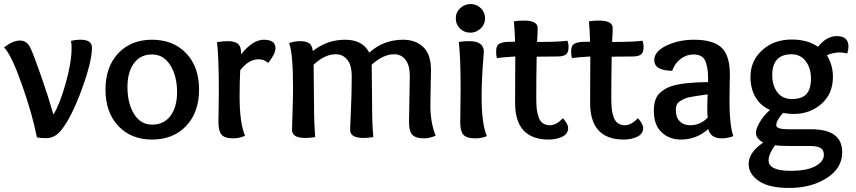

<svg xmlns="http://www.w3.org/2000/svg" viewBox="-23 -682 4244 952"><path d="M377 -485Q433 -485 433 -445Q433 -377 382.5 -239Q332 -101 281 -37Q249 3 207 3Q177 3 160 -1Q137 -118 85 -264.5Q33 -411 -3 -447Q41 -481 76 -481Q110 -481 127 -446Q144 -411 181 -304.5Q218 -198 242 -114Q273 -164 302.5 -268Q332 -372 332 -446Q332 -464 329 -479Q351 -485 377 -485Z M855 -225Q855 -305 821.5 -358.5Q788 -412 731 -412Q673 -412 641 -368Q609 -324 609 -251Q609 -170 641.5 -117Q674 -64 731 -64Q790 -64 822.5 -108Q855 -152 855 -225ZM731 10Q627 10 563.5 -57.5Q500 -125 500 -238Q500 -351 563.5 -418Q627 -485 731 -485Q836 -485 900 -418Q964 -351 964 -238Q964 -125 900 -57.5Q836 10 731 10Z M1105 -478Q1141 -478 1156.5 -465Q1172 -452 1172 -424V-412Q1230 -485 1285 -485Q1343 -485 1343 -443Q1343 -415 1307 -370Q1286 -388 1260 -388Q1209 -388 1168 -333Q1165 -269 1165 -203Q1165 -72 1192 -9Q1165 4 1133 4Q1090 4 1075 -15Q1060 -34 1060 -76Q1060 -88 1061 -144Q1062 -200 1062 -232Q1062 -399 1053 -473Q1082 -478 1105 -478Z M1411 -467 1415 -470Q1442 -478 1463 -478Q1492 -478 1508 -469Q1524 -460 1528 -429Q1599 -485 1688 -485Q1775 -485 1808 -421Q1878 -485 1976 -485Q2037 -485 2075.5 -449Q2114 -413 2114 -333Q2114 -330 2112.5 -259.5Q2111 -189 2111 -157Q2111 -75 2137 -9Q2106 4 2080 4Q2039 4 2022 -13Q2005 -30 2005 -77Q2005 -112 2007 -196Q2009 -280 2009 -304Q2009 -359 1987.5 -386Q1966 -413 1931 -413Q1877 -413 1820 -361Q1822 -227 1822 -157Q1822 -67 1828 -2Q1801 2 1779 2Q1713 2 1713 -38Q1713 -55 1717 -137.5Q1721 -220 1721 -304Q1721 -359 1699 -386Q1677 -413 1642 -413Q1587 -413 1532 -361Q1534 -227 1534 -166Q1534 -70 1540 -2Q1513 2 1490 2Q1425 2 1425 -38Q1425 -61 1427.5 -127.5Q1430 -194 1430 -248Q1430 -415 1411 -467Z M2304 -478Q2376 -478 2376 -425Q2376 -419 2373 -384.5Q2370 -350 2367.5 -299Q2365 -248 2365 -202Q2365 -68 2391 -7Q2366 4 2334 4Q2290 4 2274.5 -14Q2259 -32 2259 -75Q2259 -91 2260 -152.5Q2261 -214 2261 -247Q2261 -392 2252 -474Q2276 -478 2304 -478ZM2309 -520Q2279 -520 2258 -540Q2237 -560 2237 -591Q2237 -621 2259 -641.5Q2281 -662 2311 -662Q2340 -662 2361 -641.5Q2382 -621 2382 -591Q2382 -561 2360 -540.5Q2338 -520 2309 -520Z M2486 -474Q2495 -475 2531 -475Q2529 -534 2525 -576Q2546 -580 2574 -580Q2643 -580 2643 -543Q2643 -519 2640 -474Q2748 -474 2790 -480Q2796 -469 2796 -449Q2796 -422 2784 -412.5Q2772 -403 2746 -402Q2716 -401 2638 -401Q2636 -307 2636 -198Q2636 -166 2638 -145Q2640 -124 2647 -103Q2654 -82 2668 -71.5Q2682 -61 2704 -61Q2735 -61 2768 -96Q2794 -67 2794 -47Q2794 -18 2764.5 -4Q2735 10 2698 10Q2531 10 2531 -172Q2531 -219 2531.5 -302.5Q2532 -386 2532 -402Q2468 -398 2441 -394Q2437 -405 2437 -427Q2437 -453 2448.5 -462Q2460 -471 2486 -474Z M2858 -474Q2867 -475 2903 -475Q2901 -534 2897 -576Q2918 -580 2946 -580Q3015 -580 3015 -543Q3015 -519 3012 -474Q3120 -474 3162 -480Q3168 -469 3168 -449Q3168 -422 3156 -412.5Q3144 -403 3118 -402Q3088 -401 3010 -401Q3008 -307 3008 -198Q3008 -166 3010 -145Q3012 -124 3019 -103Q3026 -82 3040 -71.5Q3054 -61 3076 -61Q3107 -61 3140 -96Q3166 -67 3166 -47Q3166 -18 3136.5 -4Q3107 10 3070 10Q2903 10 2903 -172Q2903 -219 2903.5 -302.5Q2904 -386 2904 -402Q2840 -398 2813 -394Q2809 -405 2809 -427Q2809 -453 2820.5 -462Q2832 -471 2858 -474Z M3484 -143Q3484 -189 3486 -214Q3456 -210 3442.5 -208Q3429 -206 3406 -202Q3383 -198 3372.5 -193Q3362 -188 3350 -181Q3338 -174 3333 -163.5Q3328 -153 3328 -139Q3328 -99 3348 -80Q3368 -61 3399 -61Q3450 -61 3486 -99Q3484 -112 3484 -143ZM3488 -275Q3488 -309 3486.5 -327Q3485 -345 3478.5 -368Q3472 -391 3456.5 -401.5Q3441 -412 3415 -412Q3382 -412 3352.5 -390.5Q3323 -369 3310 -331Q3221 -332 3221 -384Q3221 -427 3281.5 -456Q3342 -485 3419 -485Q3511 -485 3553.5 -447Q3596 -409 3596 -311Q3596 -308 3595 -264Q3594 -220 3594 -178Q3594 -64 3613 -7Q3584 4 3556 4Q3500 4 3489 -42Q3429 10 3354 10Q3296 10 3257.5 -26Q3219 -62 3219 -132Q3219 -188 3243 -215Q3267 -242 3307 -255Q3367 -274 3488 -275Z M3913 -117Q3887 -117 3860 -122Q3826 -86 3826 -61Q3826 -41 3886 -41H4000Q4153 -41 4153 73Q4153 152 4076 201Q3999 250 3890 250Q3790 250 3739.5 215.5Q3689 181 3689 131Q3689 74 3761 25Q3725 4 3725 -24Q3725 -43 3744 -76Q3763 -109 3795 -137Q3748 -157 3723 -200Q3698 -243 3698 -301Q3698 -380 3756 -433Q3814 -486 3903 -486Q3981 -486 4033 -450Q4075 -503 4126 -503Q4184 -503 4184 -451Q4184 -436 4178 -417Q4156 -422 4141 -422Q4110 -422 4077 -408Q4107 -359 4107 -301Q4107 -217 4050 -167Q3993 -117 3913 -117ZM3998 -293Q3998 -344 3972 -378.5Q3946 -413 3902 -413Q3806 -413 3806 -309Q3806 -258 3831.5 -224.5Q3857 -191 3902 -191Q3954 -191 3976 -216Q3998 -241 3998 -293ZM3994 42H3896Q3844 42 3820 38Q3788 82 3788 113Q3788 165 3897 165Q3978 165 4020 142Q4062 119 4062 86Q4062 61 4045 51.5Q4028 42 3994 42Z"/></svg>

Font: Overlock
Style: Bold
Weight: 700
Designer: Dario Muhafara
Foundry: Dario Manuel Muhafara
Version: Version 1.001